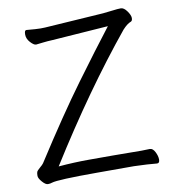

<svg xmlns="http://www.w3.org/2000/svg" viewBox="-80 -775 761 852"><g transform="rotate(-10 300.0 -349.0)"><path d="M374 -68 502 -67Q524 -67 539 -68H540Q553 -68 562.5 -49.5Q572 -31 572 -15Q572 1 561 1H560Q522 -3 457 -5H292Q112 -5 86 4Q78 7 67.5 7Q57 7 42.5 -9.5Q28 -26 28 -37Q28 -48 30 -54Q32 -60 45 -71Q58 -82 62 -88Q190 -287 284.5 -415.5Q379 -544 451 -637L199 -619Q175 -618 154.5 -615.5Q134 -613 124 -612H123Q113 -612 98 -628.5Q83 -645 83 -664Q83 -683 91 -683H93Q137 -679 155.5 -679Q174 -679 198 -681L440 -697Q463 -699 485 -702Q507 -705 521 -705Q535 -705 548.5 -686Q562 -667 562 -654.5Q562 -642 555 -639Q538 -633 517 -610Q323 -373 128 -62Q200 -68 264 -68Z"/></g></svg>

Font: ToneOZ-Pinyin-WenKai-Regular
Style: Regular
Weight: 400
Designer: Fontworks Inc.
Foundry: ToneOZ
Version: Version 0.240331